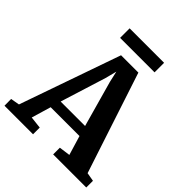

<svg xmlns="http://www.w3.org/2000/svg" viewBox="-254 -1060 1215 1215"><g transform="rotate(45 353.0 -453.0)"><path d="M46.7 -70.4 283.5 -747.4H438.6L661.5 -70L719.5 -59.9V0H423.3V-59.9L498.1 -70L459 -200H201.1L162.4 -69.2L243.3 -59.9V0H-12.2L-12.9 -59.9ZM439 -270 352.8 -578 335.7 -653 316.2 -576.8 220.3 -270ZM509.9 -906.2V-820.9H201.4V-906.2Z"/></g></svg>

Font: Merriweather Light
Style: Regular
Weight: 300
Version: Version 2.100